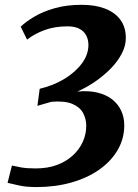

<svg xmlns="http://www.w3.org/2000/svg" viewBox="-20 -768 572 798"><path d="M132 9.5Q88.5 9.5 59.2 2.8Q30 -4 11.5 -8L29.5 -80Q45 -76.5 67.8 -72.2Q90.5 -68 128.5 -68Q177.5 -68 216.2 -82.2Q255 -96.5 282.5 -121.8Q310 -147 324.2 -178.8Q338.5 -210.5 338.5 -245.5Q338.5 -274 325.2 -298.5Q312 -323 280.5 -336.2Q249 -349.5 194 -345Q185.5 -342.5 174.8 -339.5Q164 -336.5 153.8 -333.5Q143.5 -330.5 135.5 -328L145 -399Q202.5 -412.5 248.2 -440.5Q294 -468.5 320.8 -505Q347.5 -541.5 347.5 -581.5Q347.5 -602 338.8 -619.8Q330 -637.5 310.8 -648Q291.5 -658.5 260.5 -658.5Q208.5 -658.5 166.8 -643.5Q125 -628.5 92.5 -603.5L66 -657Q87 -677.5 122.2 -698.5Q157.5 -719.5 207 -733.8Q256.5 -748 320 -748Q375 -748 416 -732.5Q457 -717 480 -686.2Q503 -655.5 503 -610Q503 -577 485.5 -544Q468 -511 438.8 -481.5Q409.5 -452 373.8 -427.8Q338 -403.5 301.5 -387.5Q348.5 -392 384.8 -383.2Q421 -374.5 445.8 -355.2Q470.5 -336 483.5 -308.2Q496.5 -280.5 496.5 -247.5Q496.5 -191.5 469 -144.5Q441.5 -97.5 392.5 -63Q343.5 -28.5 276.8 -9.5Q210 9.5 132 9.5Z"/></svg>

Font: Merriweather 24pt ExtraBold
Style: Italic
Weight: 800
Italic angle: -7.8°
Version: Version 2.101